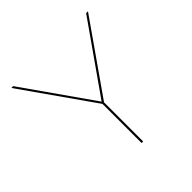

<svg xmlns="http://www.w3.org/2000/svg" viewBox="-169 -811 964 964"><g transform="rotate(-45 313.0 -329.0)"><path d="M319 -278V0H308V-278L41 -658H54L313 -289L572 -658H585Z"/></g></svg>

Font: Ysabeau Hairline
Style: Regular
Weight: 100
Designer: Christian Thalmann (Catharsis Fonts)
Version: Version 0.003